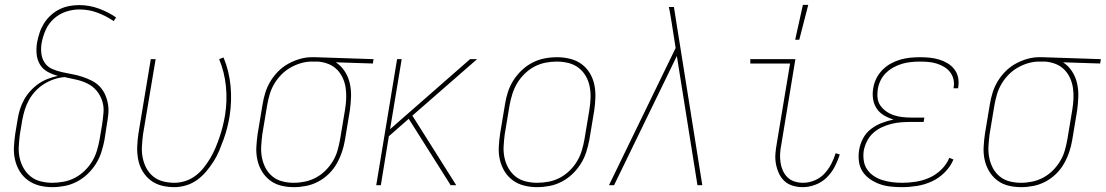

<svg xmlns="http://www.w3.org/2000/svg" viewBox="-20 -764 4561 792"><path d="M196 8Q168 8 142.5 1.5Q117 -5 96 -20Q75 -35 61.5 -57Q48 -79 42 -105Q36 -131 37.5 -158.5Q39 -186 43 -213L53 -273Q56 -293 62.5 -313.5Q69 -334 79.5 -353Q90 -372 105.5 -389Q121 -406 139 -418.5Q157 -431 178 -439Q199 -447 219 -451Q196 -457 176 -468Q156 -479 144.5 -498.5Q133 -518 131 -541.5Q129 -565 133 -589Q137 -610 143.5 -629.5Q150 -649 161.5 -667.5Q173 -686 189.5 -701Q206 -716 225 -725.5Q244 -735 265 -739Q286 -743 306 -743Q349 -743 388 -728.5Q427 -714 459 -692L449 -677Q418 -698 382.5 -711.5Q347 -725 307 -725Q280 -725 252.5 -716Q225 -707 203 -687.5Q181 -668 169 -641.5Q157 -615 152 -588Q148 -566 150.5 -544Q153 -522 164.5 -505Q176 -488 195.5 -479.5Q215 -471 235.5 -466.5Q256 -462 277.5 -458Q299 -454 319 -447.5Q339 -441 358 -431.5Q377 -422 391 -407.5Q405 -393 413.5 -374Q422 -355 425.5 -334Q429 -313 426.5 -290.5Q424 -268 420 -246L411 -187Q406 -161 398 -136Q390 -111 375.5 -88Q361 -65 341 -46Q321 -27 297 -14.5Q273 -2 247 3Q221 8 196 8ZM196 -10Q219 -10 243 -14.5Q267 -19 289 -30.5Q311 -42 329.5 -60Q348 -78 360.5 -99Q373 -120 380 -143.5Q387 -167 391 -190L401 -249Q405 -275 407 -300.5Q409 -326 401 -349.5Q393 -373 377.5 -391Q362 -409 340.5 -419.5Q319 -430 294.5 -435.5Q270 -441 246 -446Q224 -444 203 -437Q182 -430 162.5 -418Q143 -406 127 -389Q111 -372 100 -352.5Q89 -333 82.5 -312Q76 -291 72 -270L62 -210Q59 -186 57.5 -161Q56 -136 61 -113Q66 -90 77.5 -70Q89 -50 106.5 -36Q124 -22 147.5 -16Q171 -10 196 -10Z M699 8Q672 8 646.5 1.5Q621 -5 601 -20.5Q581 -36 568 -58Q555 -80 550 -106Q545 -132 546 -159Q547 -186 551 -213L602 -520H622L570 -210Q567 -186 565.5 -161.5Q564 -137 568.5 -114Q573 -91 583.5 -71Q594 -51 611.5 -36.5Q629 -22 652 -16Q675 -10 700 -10Q722 -10 745 -17.5Q768 -25 787 -39.5Q806 -54 821 -73Q836 -92 848 -112.5Q860 -133 869 -154.5Q878 -176 885.5 -198Q893 -220 898.5 -242Q904 -264 908 -287Q918 -348 912 -407.5Q906 -467 884 -520L902 -527Q925 -472 931 -410Q937 -348 927 -284Q923 -260 917 -236.5Q911 -213 902.5 -189.5Q894 -166 884.5 -143Q875 -120 861 -98Q847 -76 830.5 -56.5Q814 -37 793.5 -22Q773 -7 748 0.5Q723 8 699 8Z M1192 8Q1164 8 1138.5 1.5Q1113 -5 1093 -20.5Q1073 -36 1060 -58Q1047 -80 1041.5 -105.5Q1036 -131 1037.5 -158.5Q1039 -186 1043 -213L1063 -333Q1067 -358 1074.5 -382Q1082 -406 1095.5 -428.5Q1109 -451 1128 -470Q1147 -489 1170 -501.5Q1193 -514 1217.5 -521Q1242 -528 1266 -528H1281L1521 -520L1518 -502L1365 -507Q1387 -493 1402 -470Q1417 -447 1423 -420Q1429 -393 1428 -364.5Q1427 -336 1423 -307L1403 -187Q1399 -162 1390.5 -137Q1382 -112 1369 -89Q1356 -66 1336 -46.5Q1316 -27 1292 -14.5Q1268 -2 1242.5 3Q1217 8 1192 8ZM1192 -10Q1215 -10 1238.5 -15Q1262 -20 1283.5 -31.5Q1305 -43 1323 -61Q1341 -79 1353.5 -100Q1366 -121 1372.5 -144Q1379 -167 1383 -190L1403 -310Q1407 -333 1408 -356Q1409 -379 1406 -400.5Q1403 -422 1394 -442Q1385 -462 1370 -477Q1355 -492 1335 -500Q1315 -508 1292 -510H1266Q1244 -510 1221.5 -503.5Q1199 -497 1178 -485Q1157 -473 1140 -455.5Q1123 -438 1111 -417.5Q1099 -397 1092.5 -375Q1086 -353 1082 -330L1062 -210Q1059 -186 1057.5 -161.5Q1056 -137 1060.5 -114Q1065 -91 1075.5 -71Q1086 -51 1103.5 -36.5Q1121 -22 1144 -16Q1167 -10 1192 -10Z M1839 0 1666 -274 1584 -202 1551 0H1532L1618 -520H1637L1589 -231L1919 -520H1948L1681 -287L1862 0Z M2195 8Q2168 8 2142 1.5Q2116 -5 2095.5 -20Q2075 -35 2061.5 -57Q2048 -79 2042 -105Q2036 -131 2037.5 -158.5Q2039 -186 2043 -213L2063 -333Q2067 -359 2075 -384Q2083 -409 2097.5 -432Q2112 -455 2132 -474Q2152 -493 2176 -505.5Q2200 -518 2226 -523Q2252 -528 2278 -528Q2305 -528 2331.5 -521.5Q2358 -515 2378.5 -500Q2399 -485 2412.5 -463Q2426 -441 2431.5 -415Q2437 -389 2436 -361.5Q2435 -334 2431 -307L2411 -187Q2406 -161 2398 -136Q2390 -111 2375.5 -88Q2361 -65 2341 -46Q2321 -27 2297 -14.5Q2273 -2 2247 3Q2221 8 2195 8ZM2196 -10Q2219 -10 2243 -14.5Q2267 -19 2289 -30.5Q2311 -42 2329.5 -60Q2348 -78 2360.5 -99Q2373 -120 2380 -143.5Q2387 -167 2391 -190L2411 -310Q2415 -334 2416 -358.5Q2417 -383 2412.5 -406.5Q2408 -430 2396.5 -450Q2385 -470 2367 -484Q2349 -498 2325.5 -504Q2302 -510 2277 -510Q2254 -510 2230.5 -505.5Q2207 -501 2185 -489.5Q2163 -478 2144.5 -460Q2126 -442 2113.5 -421Q2101 -400 2093.5 -376.5Q2086 -353 2082 -330L2062 -210Q2059 -186 2057.5 -161.5Q2056 -137 2061 -113.5Q2066 -90 2077.5 -70Q2089 -50 2106.5 -36Q2124 -22 2147.5 -16Q2171 -10 2196 -10Z M2513 0H2492L2767 -566L2751 -668Q2748 -685 2745.5 -701.5Q2743 -718 2739 -735H2760L2770 -671L2783 -590L2877 0H2857L2772 -533Z M3291 8Q3270 8 3250 2Q3230 -4 3216 -17Q3202 -30 3193.5 -48Q3185 -66 3181 -86.5Q3177 -107 3178.5 -128Q3180 -149 3184 -171L3239 -502H3075V-520H3261L3203 -168Q3199 -149 3198 -130.5Q3197 -112 3199.5 -94.5Q3202 -77 3209 -61Q3216 -45 3228 -33Q3240 -21 3257 -15.5Q3274 -10 3293 -10Q3316 -10 3339.5 -19.5Q3363 -29 3380 -47Q3397 -65 3408.5 -87Q3420 -109 3427 -132L3444 -127Q3436 -101 3423 -76Q3410 -51 3390 -31.5Q3370 -12 3343.5 -2Q3317 8 3291 8ZM3260 -600 3292 -744H3314L3277 -600Z M3701 8Q3677 8 3653.5 5.5Q3630 3 3609 -4.5Q3588 -12 3569 -25Q3550 -38 3538 -56.5Q3526 -75 3523 -98.5Q3520 -122 3524 -146Q3528 -170 3540 -193Q3552 -216 3573 -232Q3594 -248 3618 -257Q3642 -266 3666 -271Q3645 -277 3626.5 -288Q3608 -299 3596.5 -316Q3585 -333 3581.5 -355Q3578 -377 3582 -399Q3585 -420 3594.5 -439.5Q3604 -459 3619.5 -475Q3635 -491 3654 -501.5Q3673 -512 3693.5 -518Q3714 -524 3734.5 -526Q3755 -528 3775 -528Q3796 -528 3815.5 -526Q3835 -524 3853.5 -518.5Q3872 -513 3888 -503.5Q3904 -494 3916 -479Q3928 -464 3932 -445Q3936 -426 3933 -406L3932 -400H3913L3914 -405Q3917 -422 3912.5 -439Q3908 -456 3897.5 -468.5Q3887 -481 3873 -489Q3859 -497 3843 -502Q3827 -507 3809 -508.5Q3791 -510 3774 -510Q3756 -510 3737.5 -508Q3719 -506 3701.5 -501Q3684 -496 3666.5 -486.5Q3649 -477 3635 -463.5Q3621 -450 3612.5 -432.5Q3604 -415 3601 -397Q3598 -378 3600 -360Q3602 -342 3612 -328Q3622 -314 3636.5 -304Q3651 -294 3668 -288.5Q3685 -283 3703 -281Q3721 -279 3740 -279H3793L3790 -261H3737Q3717 -261 3697 -259.5Q3677 -258 3657 -253Q3637 -248 3617.5 -239Q3598 -230 3582 -215.5Q3566 -201 3556.5 -182Q3547 -163 3543 -143Q3540 -122 3543 -101.5Q3546 -81 3557 -65Q3568 -49 3584.5 -38Q3601 -27 3620.5 -21Q3640 -15 3660.5 -12.5Q3681 -10 3702 -10Q3730 -10 3758.5 -14.5Q3787 -19 3814 -31Q3841 -43 3863 -64.5Q3885 -86 3896 -113L3913 -106Q3901 -77 3877 -53Q3853 -29 3823.5 -15.5Q3794 -2 3762.5 3Q3731 8 3701 8Z M4192 8Q4164 8 4138.5 1.5Q4113 -5 4093 -20.5Q4073 -36 4060 -58Q4047 -80 4041.5 -105.5Q4036 -131 4037.5 -158.5Q4039 -186 4043 -213L4063 -333Q4067 -358 4074.5 -382Q4082 -406 4095.5 -428.5Q4109 -451 4128 -470Q4147 -489 4170 -501.5Q4193 -514 4217.5 -521Q4242 -528 4266 -528H4281L4521 -520L4518 -502L4365 -507Q4387 -493 4402 -470Q4417 -447 4423 -420Q4429 -393 4428 -364.5Q4427 -336 4423 -307L4403 -187Q4399 -162 4390.5 -137Q4382 -112 4369 -89Q4356 -66 4336 -46.5Q4316 -27 4292 -14.5Q4268 -2 4242.5 3Q4217 8 4192 8ZM4192 -10Q4215 -10 4238.5 -15Q4262 -20 4283.5 -31.5Q4305 -43 4323 -61Q4341 -79 4353.5 -100Q4366 -121 4372.5 -144Q4379 -167 4383 -190L4403 -310Q4407 -333 4408 -356Q4409 -379 4406 -400.5Q4403 -422 4394 -442Q4385 -462 4370 -477Q4355 -492 4335 -500Q4315 -508 4292 -510H4266Q4244 -510 4221.5 -503.5Q4199 -497 4178 -485Q4157 -473 4140 -455.5Q4123 -438 4111 -417.5Q4099 -397 4092.5 -375Q4086 -353 4082 -330L4062 -210Q4059 -186 4057.5 -161.5Q4056 -137 4060.5 -114Q4065 -91 4075.5 -71Q4086 -51 4103.5 -36.5Q4121 -22 4144 -16Q4167 -10 4192 -10Z"/></svg>

Font: Iosevka Thin
Style: Italic
Weight: 100
Italic angle: -9°
Monospace: yes
Designer: Belleve Invis
Foundry: Belleve Invis
Version: Version 32.5.0; ttfautohint (v1.8.4)